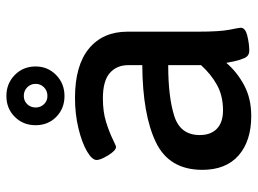

<svg xmlns="http://www.w3.org/2000/svg" viewBox="-120 -658 786 585"><g transform="rotate(-90 272.5 -366.0)"><path d="M47 -142Q47 -243 131 -283.5Q215 -324 366 -325V-368Q366 -403 342 -424Q318 -445 265 -445Q224 -445 193.5 -435.5Q163 -426 141.5 -415.5Q120 -405 117 -405Q106 -405 91.5 -428.5Q77 -452 77 -464Q77 -478 103.5 -493.5Q130 -509 173.5 -519.5Q217 -530 266 -530Q365 -530 416.5 -487.5Q468 -445 468 -370V-156Q468 -89 474 -59Q480 -29 480 -25Q480 -11 455.5 -5Q431 1 410 1Q394 1 387.5 -14Q381 -29 377.5 -46Q374 -63 373 -69Q346 -37 305.5 -15Q265 7 211 7Q135 7 91 -31.5Q47 -70 47 -142ZM366 -146V-246Q269 -246 211 -227.5Q153 -209 153 -150Q153 -116 172.5 -97.5Q192 -79 228 -79Q272 -79 305 -97Q338 -115 366 -146ZM183 -650Q183 -688 208.5 -713.5Q234 -739 272 -739Q310 -739 336 -713.5Q362 -688 362 -650Q362 -613 336 -587.5Q310 -562 272 -562Q234 -562 208.5 -587Q183 -612 183 -650ZM309 -650Q309 -665 298.5 -675.5Q288 -686 272 -686Q257 -686 247 -675.5Q237 -665 237 -650Q237 -635 247 -624.5Q257 -614 272 -614Q288 -614 298.5 -624.5Q309 -635 309 -650Z"/></g></svg>

Font: Asap-Medium
Style: Regular
Weight: 500
Designer: Pablo Cosgaya
Foundry: Omnibus-Type
Version: Version 2.000; ttfautohint (v1.8)